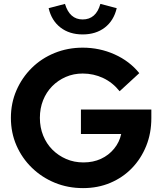

<svg xmlns="http://www.w3.org/2000/svg" viewBox="-20 -956 834 987"><path d="M407 11Q329 11 262 -16.5Q195 -44 144 -93.5Q93 -143 64.5 -208.5Q36 -274 36 -350Q36 -426 64.5 -491.5Q93 -557 143 -606.5Q193 -656 260.5 -683.5Q328 -711 405 -711Q492 -711 569 -676.5Q646 -642 696 -580L595 -487Q559 -532 510 -555Q461 -578 405 -578Q358 -578 318 -560.5Q278 -543 248 -512.5Q218 -482 201.5 -440.5Q185 -399 185 -350Q185 -301 202 -259Q219 -217 249.5 -186.5Q280 -156 320.5 -138.5Q361 -121 409 -121Q459 -121 499 -139.5Q539 -158 566.5 -191.5Q594 -225 603 -267H396V-393H758V-349Q758 -271 731.5 -205.5Q705 -140 658 -91.5Q611 -43 547 -16Q483 11 407 11ZM405 -779Q337 -779 291 -814.5Q245 -850 230 -914L314 -936Q338 -856 405 -856Q439 -856 462 -876Q485 -896 496 -936L580 -914Q565 -850 519 -814.5Q473 -779 405 -779Z"/></svg>

Font: Red Hat Display ExtraBold
Style: Regular
Weight: 800
Designer: Pentagram, MCKL
Foundry: Pentagram, MCKL
Version: Version 1.023